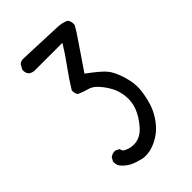

<svg xmlns="http://www.w3.org/2000/svg" viewBox="-230 -859 960 960"><g transform="rotate(-45 250.0 -379.5)"><path d="M201 8Q170 2 141.5 -9.5Q113 -21 90 -47Q76 -63 78 -87L88 -106Q104 -120 125 -118L145 -108L152 -91Q184 -70 223 -74Q262 -78 294.5 -115.5Q327 -153 342.5 -192Q358 -231 353.5 -273Q349 -315 332 -345.5Q315 -376 293 -400.5Q271 -425 245 -431.5Q219 -438 193 -450Q182 -464 184 -485Q215 -536 251.5 -585.5Q288 -635 319 -686H119Q104 -688 92 -697Q80 -711 82 -732L96 -758Q109 -770 131 -768Q327 -760 357.5 -759Q388 -758 415 -746Q429 -729 425 -705Q409 -676 389.5 -648.5Q370 -621 288 -499Q352 -452 375.5 -425.5Q399 -399 417 -340.5Q435 -282 427 -229.5Q419 -177 405.5 -142.5Q392 -108 369 -77.5Q346 -47 319 -28.5Q292 -10 263 0Q234 10 201 8Z"/></g></svg>

Font: Kosefont JP
Style: Regular
Weight: 400
Designer: Nozomi Seto 瀬戸のぞみ
Version: Version 3.00;June 19, 2020